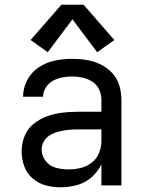

<svg xmlns="http://www.w3.org/2000/svg" viewBox="-20 -788 616 816"><path d="M238 8Q273 8 307.5 -1.5Q342 -11 369 -34.5Q396 -58 411 -90V0H496V-364Q496 -395 487 -425Q478 -455 456.5 -478Q435 -501 407 -514.5Q379 -528 348.5 -533Q318 -538 287 -538Q250 -538 213.5 -530.5Q177 -523 145.5 -502.5Q114 -482 96 -448Q78 -414 78 -377H163Q163 -377 163 -377Q163 -377 163 -377Q163 -398 175 -416.5Q187 -435 205.5 -445Q224 -455 245 -459Q266 -463 287 -463Q309 -463 331.5 -458Q354 -453 373 -440.5Q392 -428 401.5 -407Q411 -386 411 -364V-313H309Q276 -313 243.5 -309Q211 -305 179.5 -293.5Q148 -282 122 -261Q96 -240 84 -208.5Q72 -177 72 -144Q72 -112 83 -81.5Q94 -51 119 -29.5Q144 -8 175 0Q206 8 238 8ZM271 -68Q244 -68 217.5 -75Q191 -82 174 -104Q157 -126 157 -153Q157 -172 167.5 -189Q178 -206 195.5 -215.5Q213 -225 232 -229.5Q251 -234 270 -236Q289 -238 309 -238H411V-189Q411 -163 401 -138Q391 -113 369.5 -96.5Q348 -80 322.5 -74Q297 -68 271 -68ZM183 -566 288 -706 393 -566 466 -618 335 -768H241L110 -618Z"/></svg>

Font: Iosevka Sparkle
Style: Regular
Weight: 400
Designer: Belleve Invis
Foundry: Belleve Invis
Version: Version 4.5.0; ttfautohint (v1.8.3)